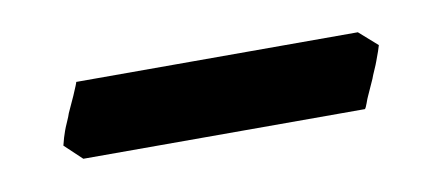

<svg xmlns="http://www.w3.org/2000/svg" viewBox="-27 -339 408 178"><g transform="rotate(-10 177.5 -250.5)"><path d="M330.1 -271Q329.1 -267.1 325.2 -256.8Q324.2 -253.9 322 -249Q319.8 -244.1 318.8 -241.2L312 -226.1Q311 -224.1 309.6 -220Q308.1 -215.8 307.1 -214.8H42L25.9 -230Q27.8 -237.8 29.8 -243.2Q30.8 -246.1 33 -251Q35.2 -255.9 36.1 -258.8L43 -273.9Q47.9 -285.2 47.9 -286.1H313Z"/></g></svg>

Font: Gentium Basic
Style: Bold
Weight: 700
Designer: J. Victor Gaultney and Annie Olsen
Foundry: SIL International
Version: Version 1.100